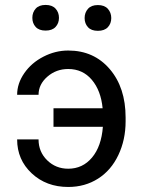

<svg xmlns="http://www.w3.org/2000/svg" viewBox="-20 -741 578 771"><path d="M253.9 -463.9Q205.6 -463.9 170.2 -433.1Q134.8 -402.3 134.8 -360.4H48.8Q48.8 -405.8 77.6 -447.3Q106.4 -488.8 154.3 -513.4Q202.1 -538.1 253.9 -538.1Q356.9 -538.1 420.7 -463.6Q484.4 -389.2 484.4 -269V-253.9Q484.4 -179.7 455.3 -118.4Q426.3 -57.1 373.8 -23.7Q321.3 9.8 253.9 9.8Q166 9.8 107.4 -44.9Q48.8 -99.6 48.8 -181.2H134.8Q134.8 -131.3 169.4 -97.4Q204.1 -63.5 253.9 -63.5Q312 -63.5 349.6 -108.4Q387.2 -153.3 393.1 -231.9H194.8V-306.2H392.1Q385.3 -377.4 348.6 -420.7Q312 -463.9 253.9 -463.9ZM109.9 -669.4Q109.9 -691.4 123.3 -706.3Q136.7 -721.2 163.1 -721.2Q189.5 -721.2 203.1 -706.3Q216.8 -691.4 216.8 -669.4Q216.8 -647.5 203.1 -632.8Q189.5 -618.2 163.1 -618.2Q136.7 -618.2 123.3 -632.8Q109.9 -647.5 109.9 -669.4ZM319.8 -668.5Q319.8 -690.4 333.3 -705.6Q346.7 -720.7 373 -720.7Q399.4 -720.7 413.1 -705.6Q426.8 -690.4 426.8 -668.5Q426.8 -646.5 413.1 -631.8Q399.4 -617.2 373 -617.2Q346.7 -617.2 333.3 -631.8Q319.8 -646.5 319.8 -668.5Z"/></svg>

Font: Roboto
Style: Regular
Weight: 400
Designer: Google
Version: Version 2.001047; 2015